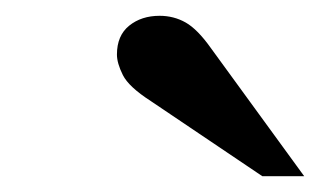

<svg xmlns="http://www.w3.org/2000/svg" viewBox="-20 -777 405 243"><path d="M312 -554 171 -649Q143 -667 135.5 -682Q128 -697 128 -708Q128 -732 143.5 -744.5Q159 -757 182 -757Q200 -757 215 -748.5Q230 -740 247 -716L365 -554Z"/></svg>

Font: Libre Bodoni Medium
Style: Italic
Weight: 500
Italic angle: -13°
Designer: Pablo Impallari, Rodrigo Fuenzalida
Foundry: Impallari Type
Version: Version 2.005;gftools[0.9.23]